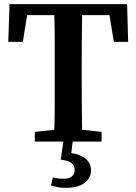

<svg xmlns="http://www.w3.org/2000/svg" viewBox="-20 -683 658 926"><path d="M20 -481 26 -663H593L598 -481H529L508 -610H376Q375 -547 374.5 -482.5Q374 -418 374 -353V-310Q374 -247 374.5 -183.5Q375 -120 376 -57L470 -47V0H148V-47L242 -57Q244 -119 244 -182.5Q244 -246 244 -310V-353Q244 -417 244 -481.5Q244 -546 242 -610H111L90 -481ZM273 87 286 -4H331L324 55Q369 62 394 83.5Q419 105 419 138Q419 175 388 199Q357 223 296 223Q274 223 257 219.5Q240 216 226 211L235 173Q261 179 285 179Q314 179 327 167.5Q340 156 340 137Q340 114 323.5 102.5Q307 91 273 87Z"/></svg>

Font: Source Serif Pro Semibold
Style: Regular
Weight: 600
Designer: Frank Grießhammer
Foundry: Adobe Systems Incorporated
Version: Version 3.000;hotconv 1.0.109;makeotfexe 2.5.65596